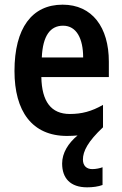

<svg xmlns="http://www.w3.org/2000/svg" viewBox="-20 -572 524 822"><path d="M335 111C335 75 357 33 421 -27V-123C372 -95 330 -84 279 -84C199 -84 159 -137 157 -242H446V-308C446 -455 375 -552 248 -552C117 -552 42 -452 42 -268C42 -96 117 10 267 10C283 10 298 9 312 8C272 41 246 83 246 128C246 191 281 230 353 230C377 230 400 227 419 220V144C409 148 391 152 375 152C351 152 335 138 335 111ZM250 -462C308 -462 336 -406 336 -326H159C163 -420 196 -462 250 -462Z"/></svg>

Font: Noto Sans Armenian Condensed SemiBold
Style: Regular
Weight: 600
Width: 3
Designer: Monotype Design Team
Foundry: Monotype Imaging Inc.
Version: Version 2.008